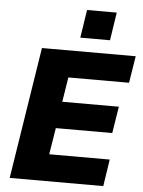

<svg xmlns="http://www.w3.org/2000/svg" viewBox="-61 -976 765 1024"><g transform="rotate(5 321.5 -464.0)"><path d="M30 0 141 -705H643L620 -561H295L274 -429H577L554 -286H252L229 -144H553L531 0ZM340 -778 363 -928H522L499 -778Z"/></g></svg>

Font: Nunito Sans 11pt Black
Style: Italic
Weight: 900
Italic angle: -9°
Version: Version 3.101;gftools[0.9.27]